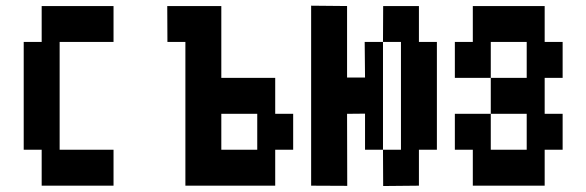

<svg xmlns="http://www.w3.org/2000/svg" viewBox="-20 -771 2040 668"><path d="M125 -750H375V-625H187.5V-250H375V-125H125V-250H62.5V-625H125Z M625 -625H562.5L561.9 -750H750V-625V-500H875H937.5V-375H1000V-250H937.5V-125H625ZM750 -250H875V-375H750Z M1312.5 -250H1250V-375.6L1187.5 -375L1188.1 -124.4L1062.5 -125V-751.2L1187.5 -750V-501.2H1250L1248.8 -625H1312.5L1313.1 -750H1437.5V-625H1500V-250H1437.5V-125L1313.1 -123.8ZM1375 -625H1312.5V-250H1375Z M1562.5 -375H1687.5V-250H1812.5V-375H1687.5V-500H1812.5V-625H1687.5V-500H1562.5V-625H1625V-750H1875V-625H1937.5V-500H1875V-375H1937.5V-250H1875V-125H1625V-250H1562.5Z"/></svg>

Font: Amiga Topaz Unicode Rus
Style: Regular
Weight: 400
Designer: dMG of Trueschool and Divine Stylers
Foundry: dMG of Trueschool and Divine Stylers
Version: Version 1.1